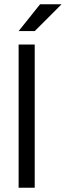

<svg xmlns="http://www.w3.org/2000/svg" viewBox="-20 -874 307 894"><path d="M66.7 0V-666.7H141.7V0ZM66.7 -729.2 166.7 -854.2H266.7L141.7 -729.2Z"/></svg>

Font: Afacad Flux
Style: Regular
Weight: 400
Designer: Kristian Moeller
Foundry: Dicotype
Version: Version 1.100